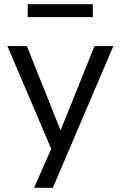

<svg xmlns="http://www.w3.org/2000/svg" viewBox="-20 -708 570 908"><path d="M141 180 233 -28V21L15 -490H107L274 -73H259L427 -490H516L230 180ZM111 -627V-688H419V-627Z"/></svg>

Font: Nunito Sans 10pt
Style: Regular
Weight: 400
Designer: Vernon Adams
Foundry: Vernon Adams
Version: Version 3.101;gftools[0.9.27]